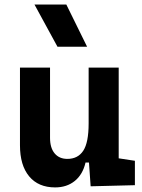

<svg xmlns="http://www.w3.org/2000/svg" viewBox="-20 -815 626 845"><path d="M222.7 9.8Q148.9 9.8 108.4 -38.8Q67.9 -87.4 67.9 -175.8V-517.6H200.2V-208.5Q200.2 -164.1 220.5 -139.9Q240.7 -115.7 276.4 -115.7Q322.8 -115.7 346.4 -151.6Q370.1 -187.5 370.1 -272V-517.6H502.4V-118.2L573.7 -107.4V0L378.9 4.9L371.6 -99.6H356.4Q344.2 -46.9 309.1 -18.6Q273.9 9.8 222.7 9.8ZM232.9 -609.4 131.8 -794.9H272L363.3 -609.4Z"/></svg>

Font: Caskaydia Cove
Style: Bold
Weight: 700
Monospace: yes
Designer: Aaron Bell
Foundry: Saja Typeworks
Version: Version 4.300; ttfautohint (v1.8.3)